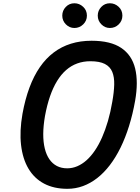

<svg xmlns="http://www.w3.org/2000/svg" viewBox="-20 -1184 878 1204"><path d="M402.5 0Q318 0 256.5 -32.5Q195 -65 158.5 -126.5Q122 -188 112 -275Q102 -362 121 -470.5Q137.5 -561.5 164.8 -634.8Q192 -708 230 -763Q268 -818 316.8 -854.8Q365.5 -891.5 424.8 -910Q484 -928.5 554 -928.5Q673.5 -928.5 740.2 -883.5Q807 -838.5 827.5 -754.5Q848 -670.5 827.5 -553Q812.5 -468 789.2 -393.8Q766 -319.5 735.8 -258Q705.5 -196.5 668.8 -148.5Q632 -100.5 589.8 -67.5Q547.5 -34.5 500.5 -17.2Q453.5 0 402.5 0ZM401.5 -128.5Q434 -128.5 464.5 -141.5Q495 -154.5 522.8 -179.2Q550.5 -204 575 -240Q599.5 -276 620 -322.5Q640.5 -369 656.8 -424.8Q673 -480.5 684 -545Q695 -606 696.2 -653.2Q697.5 -700.5 684 -733.2Q670.5 -766 637.5 -783Q604.5 -800 546.5 -800Q502.5 -800 464.5 -786.2Q426.5 -772.5 394.8 -744.8Q363 -717 337.8 -675.8Q312.5 -634.5 293.5 -579.5Q274.5 -524.5 262 -456Q251.5 -395 251.2 -344Q251 -293 260.8 -253Q270.5 -213 289.8 -185.2Q309 -157.5 337 -143Q365 -128.5 401.5 -128.5ZM669 -1008.5Q638.5 -1008.5 615.8 -1031.2Q593 -1054 593 -1086Q593 -1117.5 615 -1140.5Q637 -1163.5 669 -1163.5Q700 -1163.5 723.8 -1141.5Q747.5 -1119.5 747.5 -1086Q747.5 -1054 724.5 -1031.2Q701.5 -1008.5 669 -1008.5ZM446.5 -1008.5Q416 -1008.5 393.2 -1031.2Q370.5 -1054 370.5 -1086Q370.5 -1117.5 392.5 -1140.5Q414.5 -1163.5 446.5 -1163.5Q477.5 -1163.5 501.2 -1141.5Q525 -1119.5 525 -1086Q525 -1054 501.8 -1031.2Q478.5 -1008.5 446.5 -1008.5Z"/></svg>

Font: Edu AU VIC WA NT Hand
Style: Bold
Weight: 700
Version: Version 1.001